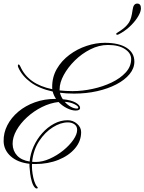

<svg xmlns="http://www.w3.org/2000/svg" viewBox="-20 -926 816 1085"><path d="M187.5 139.2Q185.5 139.2 182.9 138.2Q180.2 137.2 175.8 132.3Q166.5 122.1 160.2 101.1Q153.8 80.1 150.6 56.2Q147.5 32.2 146.5 13.7V-0.5Q79.6 -7.8 40.5 -43Q1.5 -78.1 0.5 -127.9Q-0.5 -175.3 21.5 -218.3Q43.5 -261.2 83.5 -294.9Q123.5 -328.6 177.2 -347.9Q231 -367.2 293.9 -367.2H296.9Q283.7 -385.3 277.8 -408.7Q201.7 -425.3 153.3 -460.9Q105 -496.6 84 -543.5Q82 -546.9 81.5 -550.5Q81.1 -554.2 81.1 -555.7Q81.1 -561.5 85 -561.5Q90.3 -561.5 95.2 -549.8Q139.2 -449.7 275.4 -421.9Q274.9 -425.3 274.9 -433.1Q274.4 -490.2 301 -536.4Q327.6 -582.5 371.8 -615.7Q416 -648.9 468.8 -666.5Q521.5 -684.1 572.3 -684.1Q651.4 -684.1 695.3 -656Q739.3 -627.9 739.3 -577.6Q739.3 -540 712.2 -507.1Q685.1 -474.1 637.9 -449.5Q590.8 -424.8 529.3 -410.9Q467.8 -397 398.9 -397Q354.5 -397 318.8 -401.9Q322.8 -383.8 335 -365.2Q382.8 -360.4 407.5 -346.2Q432.1 -332 432.6 -316.9Q432.6 -301.3 407.2 -301.3Q385.7 -301.3 359.1 -314.2Q332.5 -327.1 311 -349.6Q263.2 -344.2 216.8 -321Q170.4 -297.9 132.8 -263.4Q95.2 -229 73 -189.5Q50.8 -149.9 51.3 -112.3Q52.2 -73.2 76.7 -46.9Q101.1 -20.5 147.5 -13.2Q151.4 -57.1 170.2 -98.9Q189 -140.6 218.8 -173.8Q248.5 -207 285.4 -226.8Q322.3 -246.6 362.3 -246.6Q392.6 -246.6 415.5 -226.6Q438.5 -206.5 438.5 -179.2Q438.5 -128.4 403.8 -87.4Q369.1 -46.4 310.3 -22.7Q251.5 1 178.7 1Q173.8 1 169.7 0.7Q165.5 0.5 161.1 0.5Q160.6 3.9 160.6 7.6Q160.6 11.2 160.6 15.1Q160.6 33.2 164.1 55.9Q167.5 78.6 173.8 98.1Q180.2 117.7 188.5 127.4Q193.4 132.8 193.4 134.8Q193.4 139.2 187.5 139.2ZM390.1 -411.1Q444.8 -411.1 502.9 -423.6Q561 -436 610.6 -459.7Q660.2 -483.4 690.7 -516.8Q721.2 -550.3 721.2 -592.3Q721.2 -625.5 686 -648.7Q650.9 -671.9 589.8 -671.9Q539.6 -671.9 490.7 -647.2Q441.9 -622.6 402.8 -584Q363.8 -545.4 340.3 -502.2Q316.9 -459 316.9 -421.9V-415Q334 -413.1 352.3 -412.1Q370.6 -411.1 390.1 -411.1ZM414.6 -312.5Q422.4 -312.5 422.4 -318.4Q421.9 -326.7 399.9 -337.6Q377.9 -348.6 345.7 -350.6Q360.8 -333.5 379.4 -323Q397.9 -312.5 414.6 -312.5ZM181.6 -10.7Q220.2 -10.7 261.2 -29.1Q302.2 -47.4 337.4 -75.9Q372.6 -104.5 394.3 -135.7Q416 -167 416 -192.4Q416 -212.4 400.9 -223.4Q385.7 -234.4 363.3 -234.4Q322.8 -234.4 278.6 -206.8Q234.4 -179.2 201.4 -129.2Q168.5 -79.1 161.6 -11.7Q166.5 -11.2 171.6 -11Q176.8 -10.7 181.6 -10.7ZM642.6 -729.5Q636.7 -729.5 636.7 -734.4Q636.7 -737.3 639.6 -739Q642.6 -740.7 648.9 -745.1Q663.1 -753.4 680.7 -767.8Q698.2 -782.2 710 -800.8Q716.8 -812.5 721.2 -828.1Q725.6 -843.8 729.5 -871.1Q733.9 -905.8 755.4 -905.8Q776.4 -905.8 776.4 -878.9Q776.4 -860.8 762 -835.7Q747.6 -810.5 722.9 -785.2Q698.2 -759.8 666.5 -740.7Q648.4 -729.5 642.6 -729.5Z"/></svg>

Font: Pinyon Script
Style: Regular
Weight: 400
Designer: Nicole Fally, Eben Sorkin
Foundry: Sorkin Type Co.
Version: Version 1.008; ttfautohint (v1.8.4.7-5d5b)